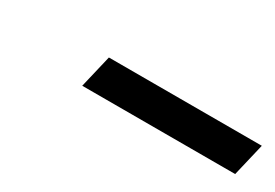

<svg xmlns="http://www.w3.org/2000/svg" viewBox="-11 -755 553 386"><g transform="rotate(30 266.0 -562.0)"><path d="M514 -524H159L177 -600H532Z"/></g></svg>

Font: Miedinger
Style: Italic
Weight: 400
Italic angle: -13°
Version: Version 001.000